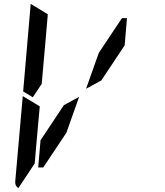

<svg xmlns="http://www.w3.org/2000/svg" viewBox="-20 -981 856 995"><path d="M167 -218 160 -134 75 -6Q57 -18 59 -41L98 -483L186 -430ZM492 -707 612 -887H638L626 -746L505 -564L426 -521ZM324 -293 204 -113H178L190 -254L311 -436L390 -479ZM139 -959Q139 -959 139 -961L228 -907L227 -905V-895L226 -887L217 -782L199 -578L196 -546L150 -477L100 -507Z"/></svg>

Font: DSEG14 Modern
Style: Italic
Weight: 400
Italic angle: -5°
Designer: Keshikan(Twitter:@keshinomi_88pro)
Version: Version 0.46